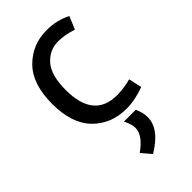

<svg xmlns="http://www.w3.org/2000/svg" viewBox="-237 -585 909 909"><g transform="rotate(-45 217.0 -130.5)"><path d="M320 113Q320 192 214 255L173 207Q243 158 243 108Q243 83 225 49H304Q320 83 320 113ZM277 15Q176 15 110 -51.5Q44 -118 44 -250.5Q44 -383 110 -449.5Q176 -516 272 -516Q340 -516 396 -487L369 -423Q316 -440 274 -440Q215 -440 175.5 -395Q136 -350 136 -251Q136 -62 291 -62Q335 -62 384 -75L399 -9Q335 15 277 15Z"/></g></svg>

Font: Rambla
Style: Regular
Weight: 400
Designer: Martin Sommaruga
Foundry: Martin Sommaruga
Version: Version 1.001